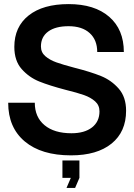

<svg xmlns="http://www.w3.org/2000/svg" viewBox="-20 -746 656 938"><path d="M585 -492H455Q455 -551 418 -584.5Q381 -618 315 -618Q251 -618 215.5 -592Q180 -566 180 -519Q180 -490 201.5 -471.5Q223 -453 255 -441.5Q287 -430 344 -415Q423 -395 473.5 -374.5Q524 -354 560 -313Q596 -272 596 -205Q596 -102 525 -44.5Q454 13 327 13Q182 13 101 -55Q20 -123 20 -244H150Q150 -174 197.5 -134.5Q245 -95 329 -95Q393 -95 429.5 -123.5Q466 -152 466 -202Q466 -232 444.5 -251Q423 -270 390.5 -281.5Q358 -293 301 -307Q221 -328 171.5 -348Q122 -368 86 -408.5Q50 -449 50 -517Q50 -615 120 -670.5Q190 -726 315 -726Q442 -726 513.5 -664Q585 -602 585 -492ZM285 123V38H368V123L347 172H305L326 123Z"/></svg>

Font: Non Bureau Medium
Style: Regular
Weight: 500
Designer: Jona Saucedo
Foundry: Non Foundry
Version: Version 1.000; ttfautohint (v1.8.4)